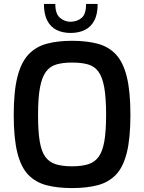

<svg xmlns="http://www.w3.org/2000/svg" viewBox="-20 -953 735 979"><path d="M347 6Q273 6 217.5 -8.5Q162 -23 124.5 -61.5Q87 -100 68.5 -174Q50 -248 50 -367Q50 -487 69 -561.5Q88 -636 125.5 -675.5Q163 -715 218.5 -730Q274 -745 347 -745Q422 -745 478 -730Q534 -715 571 -675.5Q608 -636 626.5 -561.5Q645 -487 645 -367Q645 -248 626.5 -174Q608 -100 570.5 -61.5Q533 -23 477.5 -8.5Q422 6 347 6ZM347 -105Q396 -105 429.5 -115.5Q463 -126 483 -153.5Q503 -181 512 -232.5Q521 -284 521 -367Q521 -455 511.5 -507.5Q502 -560 482 -587.5Q462 -615 429 -624.5Q396 -634 347 -634Q301 -634 268 -624.5Q235 -615 214.5 -587.5Q194 -560 184 -507.5Q174 -455 174 -367Q174 -284 182.5 -232.5Q191 -181 211 -153.5Q231 -126 264.5 -115.5Q298 -105 347 -105ZM340 -785Q300 -785 269 -800Q238 -815 221 -848Q204 -881 204 -933H262Q262 -882 286 -862Q310 -842 340 -842Q375 -843 397 -862.5Q419 -882 419 -933H478Q478 -880 460.5 -847.5Q443 -815 412 -800Q381 -785 340 -785Z"/></svg>

Font: Exo Thin SemiBold
Style: Regular
Weight: 600
Version: Version 2.000